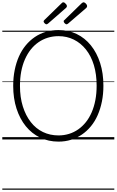

<svg xmlns="http://www.w3.org/2000/svg" viewBox="-20 -1215 1016 1673"><path d="M490 19Q402 19 329.5 -16Q257 -51 205 -115Q153 -179 124 -268.5Q95 -358 95 -467Q95 -540 108 -604.5Q121 -669 145 -723Q169 -777 204 -819.5Q239 -862 283 -892Q327 -922 379 -937.5Q431 -953 490 -953Q577 -953 648.5 -918.5Q720 -884 772 -819.5Q824 -755 852.5 -666Q881 -577 881 -468Q881 -395 868 -330.5Q855 -266 831 -211.5Q807 -157 772 -114.5Q737 -72 693.5 -42.5Q650 -13 599 3Q548 19 490 19ZM490 -35Q538 -35 581.5 -48.5Q625 -62 662 -88Q699 -114 728.5 -151Q758 -188 779 -236.5Q800 -285 811 -343Q822 -401 822 -468Q822 -568 798 -647.5Q774 -727 729 -783.5Q684 -840 623 -870Q562 -900 490 -900Q441 -900 397 -886.5Q353 -873 315.5 -847Q278 -821 248.5 -784Q219 -747 197.5 -698.5Q176 -650 165 -592Q154 -534 154 -467Q154 -367 179 -287.5Q204 -208 248.5 -151Q293 -94 354.5 -64.5Q416 -35 490 -35ZM385 -1003Q378 -1003 369 -1012Q360 -1021 360 -1028Q360 -1030 361 -1033Q362 -1036 366 -1040L516 -1186Q520 -1189 523 -1192Q526 -1195 531 -1195Q538 -1195 545 -1189.5Q552 -1184 557.5 -1176.5Q563 -1169 563 -1162Q563 -1157 561.5 -1154Q560 -1151 555 -1146L399 -1010Q394 -1007 391 -1005Q388 -1003 385 -1003ZM560 -1003Q553 -1003 544 -1012Q535 -1021 535 -1028Q535 -1030 535.5 -1033.5Q536 -1037 541 -1040L691 -1186Q696 -1189 699.5 -1192Q703 -1195 707 -1195Q714 -1195 721.5 -1189.5Q729 -1184 734 -1176.5Q739 -1169 739 -1162Q739 -1157 737.5 -1154Q736 -1151 732 -1146L574 -1010Q569 -1007 566 -1005Q563 -1003 560 -1003ZM0 428H976V438H0ZM0 -20H976V0H0ZM0 -505H976V-500H0ZM0 -948H976V-938H0Z"/></svg>

Font: Playwrite US Modern Guides
Style: Regular
Weight: 400
Designer: Veronika Burian, José Scaglione
Foundry: TypeTogether
Version: Version 1.003